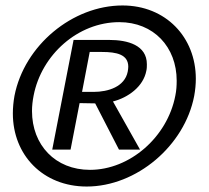

<svg xmlns="http://www.w3.org/2000/svg" viewBox="-20 -676 763 702"><path d="M27 -261C27 -109 137 6 297 6C479 6 655 -143 690 -325C694 -347 696 -368 696 -388C696 -540 586 -656 428 -656C245 -656 69 -510 33 -326C29 -304 27 -282 27 -261ZM97 -270C97 -288 99 -307 103 -327C132 -476 265 -595 416 -595C542 -595 626 -504 626 -381C626 -363 625 -345 621 -326C592 -175 455 -55 309 -55C182 -55 97 -146 97 -270ZM171 -129H238L271 -299C290 -299 309 -298 328 -298L415 -129H492L393 -305C448 -319 504 -359 515 -417C517 -425 517 -434 517 -441C517 -511 447 -530 379 -530H249ZM280 -340 308 -486H353C406 -486 449 -477 449 -432C449 -427 448 -420 447 -414C436 -359 376 -340 322 -340H292Z"/></svg>

Font: KpSans
Style: BoldItalic
Weight: 700
Italic angle: -11°
Version: Version 0.66